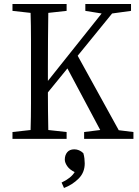

<svg xmlns="http://www.w3.org/2000/svg" viewBox="-20 -690 689 954"><path d="M42 -636V-670H311V-636L220 -626Q219 -562 218.5 -494Q218 -426 218 -359V-294V-288L485 -623L404 -636V-670H631V-636L537 -623L366 -413L570 -43L643 -34V0H398V-34L478 -44L315 -350L218 -231Q218 -187 218.5 -139Q219 -91 220 -44L311 -34V0H42V-34L132 -44Q134 -108 134 -176.5Q134 -245 134 -312V-359Q134 -425 134 -493.5Q134 -562 132 -626ZM401 122Q401 167 370.5 197.5Q340 228 298 244L286 217Q333 195 351 165Q326 153 314 135.5Q302 118 302 103Q302 81 314 66.5Q326 52 349 52Q374 52 394 71Q398 84 399.5 97.5Q401 111 401 122Z"/></svg>

Font: Source Serif 4 Subhead
Style: Regular
Weight: 400
Designer: Frank Grießhammer
Foundry: Adobe Systems Incorporated
Version: Version 4.004;hotconv 1.0.117;makeotfexe 2.5.65602